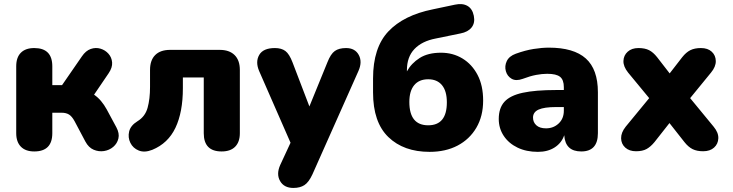

<svg xmlns="http://www.w3.org/2000/svg" viewBox="-20 -738 3617 947"><path d="M149 9Q106 9 83 -14.5Q60 -38 60 -81V-411Q60 -455 83 -478Q106 -501 149 -501Q238 -501 238 -411V-318H286L384 -460Q403 -488 427.5 -496.5Q452 -505 475.5 -498Q499 -491 515 -473Q531 -455 533 -430Q535 -405 516 -377L444 -271Q463 -258 478.5 -239.5Q494 -221 506 -199L554 -110Q570 -80 564 -55Q558 -30 538.5 -13.5Q519 3 493 7Q467 11 442 0.5Q417 -10 401 -40L348 -140Q335 -164 320.5 -173Q306 -182 284 -182H238V-81Q238 9 149 9Z M1073 9Q985 9 985 -81V-356H882V-303Q882 -185 845.5 -108Q809 -31 731 1Q693 16 664.5 4.5Q636 -7 623 -33.5Q610 -60 617 -89.5Q624 -119 658 -140Q696 -163 708 -206.5Q720 -250 720 -309V-393Q720 -441 745.5 -466.5Q771 -492 819 -492H1064Q1111 -492 1137 -466.5Q1163 -441 1163 -393V-81Q1163 -38 1140 -14.5Q1117 9 1073 9Z M1427 189Q1381 189 1361.5 155Q1342 121 1362 76L1413 -34L1258 -388Q1239 -433 1258.5 -467Q1278 -501 1336 -501Q1368 -501 1387.5 -486.5Q1407 -472 1423 -430L1506 -213L1595 -431Q1611 -472 1631.5 -486.5Q1652 -501 1687 -501Q1731 -501 1749.5 -467Q1768 -433 1748 -388L1521 122Q1503 161 1481.5 175Q1460 189 1427 189Z M2092 -120Q2184 -120 2184 -233Q2184 -289 2160 -318Q2136 -347 2092 -347Q2047 -347 2023 -318Q1999 -289 1999 -235Q1999 -120 2092 -120ZM2099 11Q1971 11 1895.5 -62Q1820 -135 1820 -282V-351Q1820 -503 1895.5 -583Q1971 -663 2115 -692L2224 -715Q2261 -723 2285.5 -709Q2310 -695 2317 -660Q2324 -625 2306 -602.5Q2288 -580 2251 -573L2129 -548Q2061 -535 2024 -496Q1987 -457 1987 -392V-386Q2009 -426 2050 -452Q2091 -478 2155 -478Q2214 -478 2261 -449.5Q2308 -421 2335.5 -368.5Q2363 -316 2363 -242Q2363 -165 2329.5 -108Q2296 -51 2237 -20Q2178 11 2099 11Z M2633 11Q2576 11 2532.5 -10Q2489 -31 2464.5 -68Q2440 -105 2440 -151Q2440 -205 2468 -236Q2496 -267 2558.5 -280.5Q2621 -294 2723 -294H2761V-308Q2761 -344 2742.5 -359Q2724 -374 2679 -374Q2654 -374 2624.5 -368.5Q2595 -363 2558 -349Q2525 -337 2503.5 -349.5Q2482 -362 2475 -387Q2468 -412 2479.5 -436.5Q2491 -461 2524 -473Q2571 -490 2612 -496.5Q2653 -503 2687 -503Q2810 -503 2869.5 -449.5Q2929 -396 2929 -283V-81Q2929 9 2847 9Q2768 9 2763 -71Q2750 -33 2716 -11Q2682 11 2633 11ZM2761 -210H2723Q2664 -210 2636.5 -197.5Q2609 -185 2609 -158Q2609 -135 2625.5 -120Q2642 -105 2673 -105Q2710 -105 2735.5 -129Q2761 -153 2761 -192Z M3117 8Q3084 8 3064 -10Q3044 -28 3043.5 -56Q3043 -84 3066 -113L3182 -254L3078 -380Q3054 -410 3055 -437.5Q3056 -465 3076 -483Q3096 -501 3129 -501Q3161 -501 3181.5 -490.5Q3202 -480 3221 -456L3283 -376L3345 -456Q3364 -480 3385 -490.5Q3406 -501 3437 -501Q3471 -501 3490.5 -483Q3510 -465 3510.5 -437Q3511 -409 3487 -380L3384 -254L3500 -113Q3524 -84 3523 -56Q3522 -28 3502 -10Q3482 8 3448 8Q3417 8 3396 -2.5Q3375 -13 3356 -37L3282 -131L3208 -37Q3189 -14 3169 -3Q3149 8 3117 8Z"/></svg>

Font: Chiron GoRound TC H
Style: Regular
Weight: 900
Designer: Ryoko NISHIZUKA 西塚涼子 (kana, bopomofo & ideographs); Paul D. Hunt (Latin, Greek & Cyrillic); Sandoll Communications 산돌커뮤니
Foundry: Adobe
Version: Version 1.000;hotconv 1.1.1;makeotfexe 2.6.0